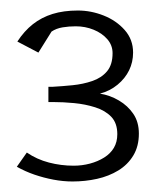

<svg xmlns="http://www.w3.org/2000/svg" viewBox="-20 -744 296 365"><path d="M118 -399Q100 -399 81.5 -402.5Q63 -406 45.5 -412Q28 -418 12 -427L31 -454Q50 -441 73 -435Q96 -429 120 -429Q136 -429 151 -433Q166 -437 178 -444.5Q190 -452 196.5 -463Q203 -474 203 -489Q203 -510 191.5 -522Q180 -534 161 -540Q142 -546 121 -548Q100 -550 81 -550H72V-579H80Q98 -580 118 -582Q138 -584 155.5 -590Q173 -596 183.5 -608.5Q194 -621 194 -643Q194 -658 184 -669.5Q174 -681 158 -687.5Q142 -694 124 -694Q111 -694 99 -692Q87 -690 78 -684L53 -644L13 -665Q26 -685 42.5 -698Q59 -711 80 -717.5Q101 -724 128 -724Q153 -724 177 -714.5Q201 -705 217 -687Q233 -669 233 -644Q233 -626 225.5 -610.5Q218 -595 203.5 -583Q189 -571 170 -566Q189 -563 206 -553Q223 -543 233.5 -527.5Q244 -512 244 -490Q244 -466 233.5 -448.5Q223 -431 205 -420Q187 -409 164.5 -404Q142 -399 118 -399Z"/></svg>

Font: Kreon Light Light
Style: Regular
Weight: 300
Version: Version 2.002